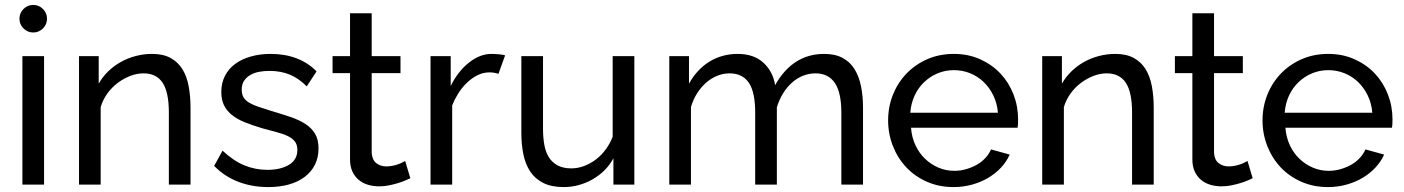

<svg xmlns="http://www.w3.org/2000/svg" viewBox="-20 -750 5704 780"><path d="M71 0V-522H159V0ZM59 -674Q59 -697 75.5 -713.5Q92 -730 115 -730Q138 -730 154.5 -713.5Q171 -697 171 -674Q171 -651 154.5 -634.5Q138 -618 115 -618Q92 -618 75.5 -634.5Q59 -651 59 -674Z M754 0H666V-292Q666 -376 640.5 -414Q615 -452 563 -452Q536 -452 509 -441.5Q482 -431 458 -413Q434 -395 416 -370Q398 -345 389 -315V0H301V-522H381V-410Q396 -437 419 -459.5Q442 -482 470.5 -498Q499 -514 531.5 -522.5Q564 -531 598 -531Q643 -531 673 -514.5Q703 -498 721 -469Q739 -440 746.5 -399.5Q754 -359 754 -312Z M1070 10Q1004 10 948 -11.5Q892 -33 850 -76L884 -138Q929 -96 973.5 -78Q1018 -60 1066 -60Q1120 -60 1154 -80.5Q1188 -101 1188 -141Q1188 -162 1178 -175Q1168 -188 1149.5 -197Q1131 -206 1104.5 -213Q1078 -220 1045 -229Q1005 -241 974 -253.5Q943 -266 922 -283Q901 -300 890 -322.5Q879 -345 879 -376Q879 -413 894 -442Q909 -471 935.5 -490.5Q962 -510 999 -520.5Q1036 -531 1080 -531Q1138 -531 1185 -513Q1232 -495 1266 -460L1226 -399Q1195 -431 1158 -446.5Q1121 -462 1075 -462Q1054 -462 1034 -458.5Q1014 -455 998 -446Q982 -437 972 -422.5Q962 -408 962 -386Q962 -367 969.5 -354.5Q977 -342 992 -333Q1007 -324 1029 -316.5Q1051 -309 1080 -300Q1124 -287 1159.5 -275Q1195 -263 1220.5 -246.5Q1246 -230 1260 -206.5Q1274 -183 1274 -147Q1274 -110 1259.5 -81Q1245 -52 1218 -31.5Q1191 -11 1153.5 -0.5Q1116 10 1070 10Z M1647 -26Q1639 -22 1626 -16.5Q1613 -11 1596.5 -6Q1580 -1 1560.5 3Q1541 7 1520 7Q1496 7 1474.5 0.5Q1453 -6 1437 -19.5Q1421 -33 1411.5 -53.5Q1402 -74 1402 -102V-453H1331V-522H1402V-696H1490V-522H1607V-453H1490V-129Q1492 -100 1509 -87Q1526 -74 1549 -74Q1562 -74 1574.5 -76.5Q1587 -79 1597 -82.5Q1607 -86 1614.5 -90Q1622 -94 1626 -96Z M2005 -450Q1987 -456 1969 -456Q1942 -456 1918 -443.5Q1894 -431 1874.5 -411.5Q1855 -392 1840.5 -368.5Q1826 -345 1817 -322V0H1729V-522H1811V-401Q1841 -461 1885.5 -496Q1930 -531 1976 -531Q1993 -531 2011 -529Q2029 -527 2032 -525Z M2472 0V-107Q2457 -79 2435 -57.5Q2413 -36 2386.5 -21Q2360 -6 2330.5 2Q2301 10 2270 10Q2220 10 2186.5 -7Q2153 -24 2133.5 -54Q2114 -84 2106 -124Q2098 -164 2098 -209V-522H2186V-226Q2186 -193 2191 -163.5Q2196 -134 2209 -112.5Q2222 -91 2244.5 -78.5Q2267 -66 2301 -66Q2328 -66 2354 -76Q2380 -86 2402 -103Q2424 -120 2441.5 -144Q2459 -168 2469 -195V-522H2557V0Z M3486 0H3398V-292Q3398 -374 3371.5 -413Q3345 -452 3293 -452Q3266 -452 3241.5 -442Q3217 -432 3196.5 -413.5Q3176 -395 3160.5 -369.5Q3145 -344 3136 -314V0H3048V-292Q3048 -376 3022 -414Q2996 -452 2944 -452Q2918 -452 2893.5 -442Q2869 -432 2848.5 -414Q2828 -396 2812 -371Q2796 -346 2787 -315V0H2699V-522H2779V-410Q2811 -468 2862 -499.5Q2913 -531 2977 -531Q3042 -531 3081 -495.5Q3120 -460 3129 -404Q3164 -467 3214 -499Q3264 -531 3328 -531Q3373 -531 3403.5 -514.5Q3434 -498 3452 -468.5Q3470 -439 3478 -399Q3486 -359 3486 -312Z M3854 10Q3795 10 3746 -11.5Q3697 -33 3662 -70Q3627 -107 3607.5 -156.5Q3588 -206 3588 -261Q3588 -316 3607.5 -365Q3627 -414 3662.5 -451Q3698 -488 3747 -509.5Q3796 -531 3855 -531Q3914 -531 3962.5 -509Q4011 -487 4045 -450.5Q4079 -414 4097.5 -366Q4116 -318 4116 -265Q4116 -254 4115.5 -245Q4115 -236 4114 -231H3681Q3684 -192 3699 -160Q3714 -128 3738 -105Q3762 -82 3792.5 -69Q3823 -56 3857 -56Q3881 -56 3904 -62.5Q3927 -69 3947 -80Q3967 -91 3982.5 -107.5Q3998 -124 4006 -143L4082 -122Q4069 -93 4046.5 -69Q4024 -45 3994.5 -27.5Q3965 -10 3929 0Q3893 10 3854 10ZM4034 -292Q4031 -330 4015.5 -362Q4000 -394 3976 -417Q3952 -440 3921 -452.5Q3890 -465 3855 -465Q3820 -465 3789 -452Q3758 -439 3734 -416Q3710 -393 3695.5 -361.5Q3681 -330 3678 -292Z M4667 0H4579V-292Q4579 -376 4553.5 -414Q4528 -452 4476 -452Q4449 -452 4422 -441.5Q4395 -431 4371 -413Q4347 -395 4329 -370Q4311 -345 4302 -315V0H4214V-522H4294V-410Q4309 -437 4332 -459.5Q4355 -482 4383.5 -498Q4412 -514 4444.5 -522.5Q4477 -531 4511 -531Q4556 -531 4586 -514.5Q4616 -498 4634 -469Q4652 -440 4659.5 -399.5Q4667 -359 4667 -312Z M5069 -26Q5061 -22 5048 -16.5Q5035 -11 5018.5 -6Q5002 -1 4982.5 3Q4963 7 4942 7Q4918 7 4896.5 0.5Q4875 -6 4859 -19.5Q4843 -33 4833.5 -53.5Q4824 -74 4824 -102V-453H4753V-522H4824V-696H4912V-522H5029V-453H4912V-129Q4914 -100 4931 -87Q4948 -74 4971 -74Q4984 -74 4996.5 -76.5Q5009 -79 5019 -82.5Q5029 -86 5036.5 -90Q5044 -94 5048 -96Z M5375 10Q5316 10 5267 -11.5Q5218 -33 5183 -70Q5148 -107 5128.5 -156.5Q5109 -206 5109 -261Q5109 -316 5128.5 -365Q5148 -414 5183.5 -451Q5219 -488 5268 -509.5Q5317 -531 5376 -531Q5435 -531 5483.5 -509Q5532 -487 5566 -450.5Q5600 -414 5618.5 -366Q5637 -318 5637 -265Q5637 -254 5636.5 -245Q5636 -236 5635 -231H5202Q5205 -192 5220 -160Q5235 -128 5259 -105Q5283 -82 5313.5 -69Q5344 -56 5378 -56Q5402 -56 5425 -62.5Q5448 -69 5468 -80Q5488 -91 5503.5 -107.5Q5519 -124 5527 -143L5603 -122Q5590 -93 5567.5 -69Q5545 -45 5515.5 -27.5Q5486 -10 5450 0Q5414 10 5375 10ZM5555 -292Q5552 -330 5536.5 -362Q5521 -394 5497 -417Q5473 -440 5442 -452.5Q5411 -465 5376 -465Q5341 -465 5310 -452Q5279 -439 5255 -416Q5231 -393 5216.5 -361.5Q5202 -330 5199 -292Z"/></svg>

Font: Rising Sun
Style: Regular
Weight: 400
Designer: Matt McInerney, Pablo Impallari, Rodrigo Fuenzalida (Raleway font), Stephen Hutchings (Greek), Cristiano Sobral (main ch
Foundry: The Rising Sun Project Authors
Version: Version 4.327; ttfautohint (v1.8.4.7-5d5b-dirty)